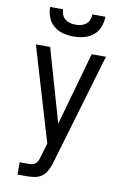

<svg xmlns="http://www.w3.org/2000/svg" viewBox="-102 -799 705 1074"><g transform="rotate(10 250.0 -262.5)"><path d="M76 215V145H129Q139 145 150 142.5Q161 140 168.5 132Q176 124 180 114Q184 104 187 94L210 15L51 -520H132L251 -105L368 -520H449L262 113Q261 116 260.5 118Q260 120 259 123Q252 144 241.5 163.5Q231 183 213 195.5Q195 208 173 211.5Q151 215 129 215ZM250 -600Q220 -600 190.5 -607.5Q161 -615 138 -634Q115 -653 104 -681.5Q93 -710 93 -740H167Q167 -724 173 -709Q179 -694 191 -684.5Q203 -675 218.5 -671Q234 -667 250 -667Q266 -667 281.5 -671Q297 -675 309 -684.5Q321 -694 327 -709Q333 -724 333 -740H407Q407 -710 396 -681.5Q385 -653 362 -634Q339 -615 309.5 -607.5Q280 -600 250 -600Z"/></g></svg>

Font: Iosevka SS18
Style: Regular
Weight: 400
Monospace: yes
Designer: Belleve Invis
Foundry: Belleve Invis
Version: Version 25.1.1; ttfautohint (v1.8.4)